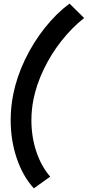

<svg xmlns="http://www.w3.org/2000/svg" viewBox="-20 -874 490 1072"><path d="M39.6 -203.1Q39.6 -276.4 54.2 -348.6Q73.7 -445.3 119.4 -540.8Q165 -636.2 229.5 -717.5Q293.9 -798.8 368.2 -854L449.7 -773.4Q380.4 -718.8 322 -644.3Q263.7 -569.8 223.4 -485.4Q183.1 -400.9 166.5 -317.4Q155.3 -258.8 155.3 -203.1Q155.3 -110.8 182.6 -28.3Q210 54.2 260.3 112.3L168.9 177.7Q107.4 109.9 73.5 9.8Q39.6 -90.3 39.6 -203.1Z"/></svg>

Font: Reddit Sans Chocolate ExBold
Style: Italic
Weight: 800
Italic angle: -11.25°
Designer: Stephen Hutchings
Version: Version 1.013